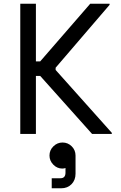

<svg xmlns="http://www.w3.org/2000/svg" viewBox="-20 -720 652 1032"><path d="M89 0V-700H173V-390H196L465 -700H569V-694L279 -356V-344L581 -6V0H475L196 -312H173V0ZM258 292V238H305Q332 238 332 208V183Q325 186 315 186Q287 186 266.5 165Q246 144 246 116Q246 87 267 66.5Q288 46 316 46Q345 46 365.5 66.5Q386 87 386 116V214Q386 248 364.5 270Q343 292 309 292Z"/></svg>

Font: Space Mono
Style: Regular
Weight: 400
Monospace: yes
Designer: Colophon Foundry + Benjamin Critton
Foundry: Colophon Foundry & Benjamin Critton
Version: Version 1.003; ttfautohint (v1.8.4.7-5d5b)